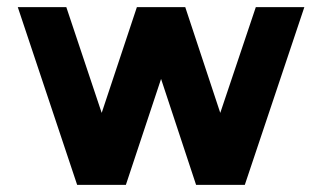

<svg xmlns="http://www.w3.org/2000/svg" viewBox="-20 -520 906 540"><path d="M334 0H197L30 -500H166.5L266 -202.5L365 -500H501L599.5 -202.5L699.5 -500H836L668.5 0H531.5L433 -298Z"/></svg>

Font: Urbanist ExtraBold
Style: Regular
Weight: 800
Designer: Corey Hu
Foundry: Corey Hu
Version: Version 1.330; ttfautohint (v1.8.4.7-5d5b)